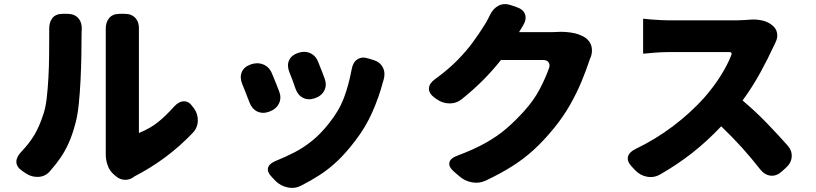

<svg xmlns="http://www.w3.org/2000/svg" viewBox="-20 -841 4010 944"><path d="M541 18Q519 0 509 -29Q499 -58 500 -87Q500 -91 500 -89Q500 -87 500 -89Q500 -91 500 -106Q500 -120 500 -161Q500 -202 500 -259.5Q500 -317 500 -380.5Q500 -444 500 -504Q500 -564 500 -610.5Q500 -657 500 -680Q500 -698 500 -697Q500 -696 500 -696Q499 -731 516.5 -752Q534 -773 569 -773H593Q628 -773 646.5 -751.5Q665 -730 663 -695Q663 -694 663 -696Q663 -698 663 -679Q663 -652 663 -601.5Q663 -551 663 -489.5Q663 -428 663 -367.5Q663 -307 663 -258.5Q663 -210 663 -187Q719 -210 757.5 -241Q796 -272 836 -317Q860 -343 885 -343Q910 -343 929 -314L934 -308Q954 -280 952.5 -245.5Q951 -211 926 -186Q865 -122 794 -69Q723 -16 640 27L635 31Q616 44 593 43Q570 42 552 27ZM90 0Q61 -20 60.5 -44.5Q60 -69 84 -94Q125 -137 149.5 -178.5Q174 -220 193 -279Q204 -310 209.5 -357Q215 -404 218 -458.5Q221 -513 221.5 -568Q222 -623 222 -670Q222 -694 222 -696.5Q222 -699 222 -695.5Q222 -692 222 -696Q221 -731 237.5 -752Q254 -773 289 -773H311Q346 -773 365 -751.5Q384 -730 382 -695Q382 -692 381.5 -690.5Q381 -689 381 -672Q381 -626 380 -567Q379 -508 376 -447Q373 -386 367.5 -331.5Q362 -277 352 -239Q337 -181 319 -140.5Q301 -100 279 -67.5Q257 -35 227 -1Q205 26 171 28.5Q137 31 108 12Z M1446 -581Q1478 -592 1505.5 -579.5Q1533 -567 1545 -535Q1555 -511 1564 -487Q1573 -463 1576 -455Q1588 -423 1574.5 -396Q1561 -369 1528 -358Q1496 -347 1470 -360Q1444 -373 1433 -405Q1426 -426 1416.5 -451.5Q1407 -477 1402 -488Q1390 -520 1401.5 -545Q1413 -570 1446 -581ZM1816 -546Q1849 -536 1862.5 -509Q1876 -482 1866 -448Q1865 -446 1865.5 -448Q1866 -450 1866 -448.5Q1866 -447 1862 -435Q1843 -363 1810.5 -289.5Q1778 -216 1728 -151Q1682 -90 1639 -49.5Q1596 -9 1552.5 19Q1509 47 1460 72Q1429 88 1394 80.5Q1359 73 1334 48L1317 30Q1292 4 1298 -16.5Q1304 -37 1336 -50Q1383 -69 1427 -91.5Q1471 -114 1513.5 -148Q1556 -182 1597 -234Q1647 -296 1671 -360Q1695 -424 1709 -500Q1715 -535 1737.5 -549.5Q1760 -564 1793 -553ZM1212 -524Q1245 -536 1274.5 -524Q1304 -512 1317 -480Q1326 -459 1337 -431.5Q1348 -404 1352 -393Q1365 -361 1352 -333Q1339 -305 1304 -292Q1271 -280 1244.5 -293Q1218 -306 1206 -339Q1197 -363 1186 -390.5Q1175 -418 1171 -428Q1158 -460 1168.5 -486Q1179 -512 1212 -524Z M2520 -806Q2553 -795 2561.5 -770.5Q2570 -746 2552 -716L2532 -683H2693Q2703 -683 2711 -683.5Q2719 -684 2721 -684Q2753 -686 2789.5 -680.5Q2826 -675 2854 -658Q2881 -641 2888 -613.5Q2895 -586 2883 -556Q2881 -553 2881.5 -555Q2882 -557 2881.5 -555Q2881 -553 2876 -538Q2862 -496 2839.5 -441Q2817 -386 2783 -326Q2749 -266 2703 -210Q2654 -150 2605.5 -105.5Q2557 -61 2499.5 -24.5Q2442 12 2368 47Q2336 62 2300.5 55.5Q2265 49 2239 26L2211 2Q2185 -21 2189.5 -42Q2194 -63 2227 -75Q2310 -106 2368.5 -139Q2427 -172 2471 -210Q2515 -248 2558 -296Q2605 -348 2634 -403.5Q2663 -459 2680 -508Q2685 -525 2676.5 -535.5Q2668 -546 2651 -546H2443Q2401 -493 2353.5 -445.5Q2306 -398 2251 -354Q2224 -332 2189.5 -332.5Q2155 -333 2126 -354L2116 -361Q2088 -382 2089 -406.5Q2090 -431 2118 -451Q2185 -500 2229.5 -545.5Q2274 -591 2306 -635Q2338 -679 2364 -721Q2370 -730 2378.5 -746.5Q2387 -763 2389 -767Q2404 -799 2431 -813Q2458 -827 2491 -816Z M3774 -719Q3796 -703 3800.5 -679Q3805 -655 3792 -631Q3791 -628 3788 -622Q3785 -616 3782 -610Q3757 -555 3718.5 -484.5Q3680 -414 3631 -347Q3695 -293 3750 -236Q3805 -179 3852 -126Q3875 -100 3872.5 -69.5Q3870 -39 3844 -16L3823 3Q3797 26 3768 22.5Q3739 19 3717 -9Q3674 -64 3629.5 -113.5Q3585 -163 3526 -220Q3455 -145 3382 -88Q3309 -31 3227 16Q3196 34 3162 28Q3128 22 3104 -3L3086 -22Q3062 -48 3067.5 -70.5Q3073 -93 3104 -108Q3205 -157 3289.5 -221Q3374 -285 3441 -359Q3490 -415 3524 -469.5Q3558 -524 3576 -571Q3581 -585 3566 -585Q3541 -585 3499 -585Q3457 -585 3411 -585Q3365 -585 3326.5 -585Q3288 -585 3270 -585Q3236 -585 3199.5 -582Q3163 -579 3142 -577V-749Q3160 -747 3184.5 -745Q3209 -743 3232.5 -742Q3256 -741 3270 -741Q3288 -741 3322.5 -741Q3357 -741 3399.5 -741Q3442 -741 3483.5 -741Q3525 -741 3557.5 -741Q3590 -741 3604 -741Q3619 -741 3640 -742.5Q3661 -744 3664 -744Q3692 -747 3722 -741.5Q3752 -736 3774 -719Z"/></svg>

Font: Chiron GoRound TC H
Style: Regular
Weight: 900
Designer: Ryoko NISHIZUKA 西塚涼子 (kana, bopomofo & ideographs); Paul D. Hunt (Latin, Greek & Cyrillic); Sandoll Communications 산돌커뮤니
Foundry: Adobe
Version: Version 1.000;hotconv 1.1.1;makeotfexe 2.6.0